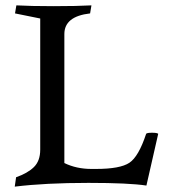

<svg xmlns="http://www.w3.org/2000/svg" viewBox="-20 -684 635 716"><path d="M130 -615 36 -634 41 -664Q94 -661 179 -661Q269 -661 321 -664L316 -634Q220 -623 220 -557V-76Q265 -54 321 -54H338Q428 -54 462.5 -77Q497 -100 525 -185Q528 -189 547 -189Q566 -189 570 -185L526 8Q461 -2 310 -2Q149 -2 35 12L40 -23Q83 -38 106.5 -61Q130 -84 130 -126Z"/></svg>

Font: Darwin Serif Regular ALPHA
Style: Regular
Weight: 400
Designer: Emily de Oliveira Santos
Version: Version 0.1